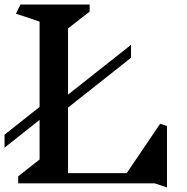

<svg xmlns="http://www.w3.org/2000/svg" viewBox="-20 -806 824 844"><path d="M660 0H60V-31L154 -105V-279L0 -157V-214L154 -336V-711L50 -746L70 -786H374V-755L279 -681V-390L556 -609V-552L279 -333V-45H537L684 -262L714 -252V18Z"/></svg>

Font: Inknut
Style: Antiqua
Weight: 400
Designer: Claus Eggers Srensen
Foundry: Claus Eggers Srensen
Version: Version 1.000; ttfautohint (v1.2) -l 7 -r 28 -G 50 -x 13 -D 